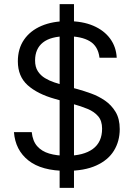

<svg xmlns="http://www.w3.org/2000/svg" viewBox="-20 -820 651 936"><path d="M465 -538.7Q458.3 -594.7 417.8 -619Q377.3 -643.3 306 -643.3Q227.7 -643.3 189.3 -612.8Q151 -582.3 151 -525.3Q151 -493.3 164.5 -472.7Q178 -452 199.3 -439.2Q220.7 -426.3 244.3 -418.5Q268 -410.7 288 -404.7L359.7 -385Q388.7 -377 424 -364.3Q459.3 -351.7 491.2 -330Q523 -308.3 543.3 -274.7Q563.7 -241 563.7 -190.7Q563.7 -131.3 535.3 -85.3Q507 -39.3 449.3 -13.2Q391.7 13 304 13Q182.7 13 118.7 -37.7Q54.7 -88.3 48 -175.7H134.7Q139.3 -132.3 161.3 -107.3Q183.3 -82.3 219.8 -71.5Q256.3 -60.7 304 -60.7Q387.3 -60.7 432.5 -93.8Q477.7 -127 477.7 -192.7Q477.7 -231 458.5 -253.3Q439.3 -275.7 407.2 -289Q375 -302.3 337.3 -312.7L247.3 -338Q162.7 -361.7 114.8 -404.7Q67 -447.7 67 -521Q67 -582.7 97.2 -626.5Q127.3 -670.3 181.8 -693.7Q236.3 -717 309 -717Q382.3 -717 434.8 -694.5Q487.3 -672 516.8 -631.8Q546.3 -591.7 549 -538.7ZM340.7 96H270.7V-800H340.7Z"/></svg>

Font: Asta Sans Light
Style: Regular
Weight: 300
Designer: 42dot
Version: Version 1.000